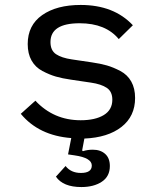

<svg xmlns="http://www.w3.org/2000/svg" viewBox="-20 -548 640 776"><path d="M309 208Q235 208 206 166L245 123Q267 151 307 151Q351 151 351 121Q351 90 282 80L255 76L268 10Q137 0 64 -88L123 -141Q197 -62 306 -62Q365 -62 399.5 -83Q434 -104 434 -145Q434 -178 411.5 -193Q389 -208 348 -214L267 -226Q232 -231 206 -238.5Q180 -246 151.5 -261Q123 -276 107.5 -303.5Q92 -331 92 -370Q92 -446 150.5 -487Q209 -528 306 -528Q440 -528 517 -446L460 -390Q407 -454 302 -454Q184 -454 184 -378Q184 -344 206.5 -329Q229 -314 270 -308L351 -296Q386 -291 412 -283.5Q438 -276 466.5 -261Q495 -246 510.5 -218.5Q526 -191 526 -152Q526 -78 471 -35Q416 8 321 12L312 60L315 63Q334 57 355 57Q386 57 405 74Q424 91 424 123Q424 165 391.5 186.5Q359 208 309 208Z"/></svg>

Font: IBM Plex Mono Text
Style: Regular
Weight: 450
Designer: Mike Abbink, Paul van der Laan, Pieter van Rosmalen
Foundry: Bold Monday
Version: Version 2.000